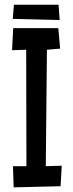

<svg xmlns="http://www.w3.org/2000/svg" viewBox="-20 -807 311 823"><path d="M244.6 -96.7 239.7 -8.8 38.6 -3.9 35.6 -94.7H93.3L92.3 -593.8L31.7 -591.8L36.6 -686.5H230L237.8 -598.6L181.2 -593.8L176.3 -94.7ZM235.8 -721.2 34.7 -726.1 39.6 -786.6H231Z"/></svg>

Font: Maiden Orange
Style: Regular
Weight: 400
Designer: Astigmatic (AOETI)
Foundry: Astigmatic (AOETI)
Version: Version 1.001